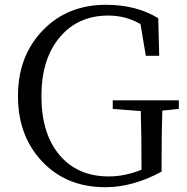

<svg xmlns="http://www.w3.org/2000/svg" viewBox="-20 -766 782 802"><path d="M420 16Q258 16 156.5 -91Q55 -198 55 -365Q55 -531 158 -638.5Q261 -746 423 -746Q549 -746 641 -690L645 -533H589L567 -665Q507 -701 432 -701Q307 -701 231 -612Q153 -521 153 -364.5Q153 -208 228.5 -118.5Q304 -29 435 -29Q501 -29 571 -57V-99Q571 -200 568 -302L451 -311V-347H727V-311L658 -304Q655 -205 655 -98V-49Q535 16 420 16Z"/></svg>

Font: Cactus Classical Serif
Style: Regular
Weight: 400
Designer: Henry Chan (via Glyphwiki)、田海東、宇文滿月
Foundry: Moonlit Owen
Version: Version 1.000